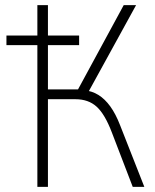

<svg xmlns="http://www.w3.org/2000/svg" viewBox="-20 -725 602 745"><path d="M125 0V-550H5V-587H125V-705H166V-587H287V-550H166V-378H293L274 -362L460 -705H508L318 -359L306 -375Q337 -372 362 -356.5Q387 -341 408 -312Q429 -283 446 -239L540 0H495L414 -211Q387 -282 355 -311Q323 -340 273 -340H166V0Z"/></svg>

Font: Nunito Sans 10pt Condensed ExtraLight
Style: Regular
Weight: 250
Width: 3
Designer: Vernon Adams
Foundry: Vernon Adams
Version: Version 3.101;gftools[0.9.27]